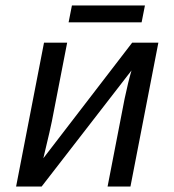

<svg xmlns="http://www.w3.org/2000/svg" viewBox="-20 -685 640 705"><path d="M226.6 -528.3 170.4 -239.3Q168 -224.6 139.2 -104L465.3 -528.3H561.5L459 0H375L437.5 -322.3Q451.2 -387.2 462.9 -426.3L132.8 0H39.1L141.6 -528.3ZM500 -603H231.9L244.1 -665H512.2Z"/></svg>

Font: Liberation Mono
Style: Italic
Weight: 400
Italic angle: -12°
Monospace: yes
Designer: Steve Matteson
Foundry: Ascender Corporation
Version: Version 2.1.5